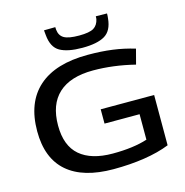

<svg xmlns="http://www.w3.org/2000/svg" viewBox="-131 -1048 1136 1180"><g transform="rotate(-15 437.5 -458.0)"><path d="M53 -336Q53 -519 160.5 -614.5Q268 -710 474 -710Q560 -710 631 -700.5Q702 -691 771 -670L746 -575Q678 -592 611.5 -600.5Q545 -609 481 -609Q336 -609 261 -540Q186 -471 186 -337Q186 -208 258.5 -146Q331 -84 467 -84Q599 -84 688 -113V-275H465V-366H805V-46Q735 -18 644 -4Q553 10 447 10Q254 10 153.5 -77Q53 -164 53 -336ZM455 -760Q362 -760 313 -787.5Q264 -815 257 -894Q255 -907 254 -925L326 -926Q326 -922 326.5 -917.5Q327 -913 327 -909Q331 -871 359.5 -854.5Q388 -838 455 -838Q521 -838 548 -854.5Q575 -871 583 -909Q584 -918 584 -926L655 -925Q655 -908 653 -894Q646 -817 598 -788.5Q550 -760 455 -760Z"/></g></svg>

Font: Georama Extended Medium
Style: Regular
Weight: 500
Width: 7
Designer: Jean-Baptiste Levee
Foundry: Production Type
Version: Version 1.000